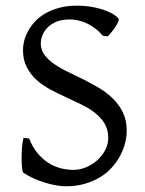

<svg xmlns="http://www.w3.org/2000/svg" viewBox="-20 -650 516 685"><path d="M432.1 -184.1Q432.1 -162.1 426.3 -139.2Q420.4 -116.2 408.4 -94Q396.5 -71.8 378.7 -52Q360.8 -32.2 336.7 -17.6Q312.5 -2.9 282 5.9Q251.5 14.6 214.8 14.6Q198.7 14.6 179.7 11.2Q160.6 7.8 140.6 1.7Q120.6 -4.4 100.8 -13.2Q81.1 -22 64 -33.2Q60.5 -35.2 58.8 -49.8Q57.1 -64.5 57.1 -84.2Q57.1 -104 58.6 -124.5Q60.1 -145 64 -158.2L84 -155.8Q95.2 -127 112.1 -106Q128.9 -85 149.4 -71Q169.9 -57.1 193.6 -50.5Q217.3 -43.9 242.2 -43.9Q264.2 -43.9 286.4 -53Q308.6 -62 326.2 -77.6Q343.8 -93.3 355 -114Q366.2 -134.8 366.2 -158.2Q366.2 -188 353 -209.5Q339.8 -231 318.6 -247.6Q297.4 -264.2 270 -277.3Q242.7 -290.5 214.1 -303.7Q185.5 -316.9 158.2 -331.5Q130.9 -346.2 109.6 -365.7Q88.4 -385.3 75.2 -410.9Q62 -436.5 62 -472.2Q62 -487.3 66.4 -504.9Q70.8 -522.5 80.6 -540Q90.3 -557.6 105.7 -574Q121.1 -590.3 142.8 -602.8Q164.6 -615.2 192.9 -622.6Q221.2 -629.9 256.8 -629.9Q278.8 -629.9 301 -626.5Q323.2 -623 342.5 -617.2Q361.8 -611.3 377.4 -603Q393.1 -594.7 401.9 -585Q405.3 -582 402.1 -573.5Q398.9 -564.9 392.3 -554.9Q385.7 -544.9 377.7 -535.2Q369.6 -525.4 363.8 -520L346.2 -522.9Q332.5 -539.1 317.6 -550Q302.7 -561 287.4 -567.9Q272 -574.7 256.8 -577.6Q241.7 -580.6 228 -580.6Q200.7 -580.6 181.4 -572.5Q162.1 -564.5 149.7 -551.8Q137.2 -539.1 131.3 -523.9Q125.5 -508.8 125.5 -495.1Q125.5 -472.2 138.7 -454.3Q151.9 -436.5 173.3 -421.6Q194.8 -406.7 222.4 -393.6Q250 -380.4 278.8 -366Q307.6 -351.6 335.2 -335Q362.8 -318.4 384.3 -296.9Q405.8 -275.4 418.9 -247.8Q432.1 -220.2 432.1 -184.1Z"/></svg>

Font: Gentium Plus Eur
Style: Regular
Weight: 400
Designer: J. Victor Gaultney, Annie Olsen, Iska Routamaa, Becca Hirsbrunner
Foundry: SIL International
Version: Version 5.000